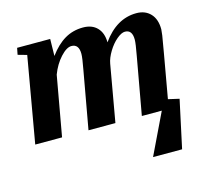

<svg xmlns="http://www.w3.org/2000/svg" viewBox="-98 -585 974 898"><g transform="rotate(-15 389.0 -136.0)"><path d="M535.2 0 585 -277.8Q595.7 -334.5 595.7 -354Q595.7 -401.4 560.5 -401.4Q543.5 -401.4 520.3 -381.8Q497.1 -362.3 478.8 -332Q460.4 -301.8 455.6 -274.9L407.2 0H276.9L326.7 -277.8Q337.4 -334.5 337.4 -354Q337.4 -401.4 301.3 -401.4Q277.8 -401.4 248 -368.9Q218.3 -336.4 200.7 -290L148.9 0H19L91.3 -414.6L47.9 -426.8L54.2 -459H214.4L212.9 -377Q248 -424.8 287.6 -448Q327.1 -471.2 376 -471.2Q419.4 -471.2 444.1 -445.6Q468.8 -419.9 469.2 -374.5Q538.1 -471.2 634.3 -471.2Q677.2 -471.2 702.6 -444.1Q728 -417 728 -368.2Q728 -361.8 724.9 -339.1Q721.7 -316.4 673.3 -44.4L726.6 -32.2L676.8 199.2H536.1L631.8 0Z"/></g></svg>

Font: Tinos
Style: Bold Italic
Weight: 700
Italic angle: -16.333°
Designer: Steve Matteson
Foundry: Monotype Imaging Inc.
Version: Version 1.23